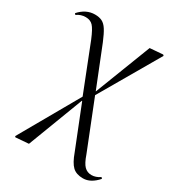

<svg xmlns="http://www.w3.org/2000/svg" viewBox="-184 -632 896 973"><g transform="rotate(30 264.0 -145.0)"><path d="M448 230Q409 230 387 209.5Q365 189 346 136L249 -108H247L124 215L48 221L44 216L240 -128L133 -400Q112 -451 96 -468Q80 -485 53 -485Q24 -485 1 -468L-5 -475Q35 -520 87 -520Q112 -520 129 -511.5Q146 -503 160 -481Q174 -459 191 -418L284 -185H285L411 -511L487 -517L492 -512L291 -166L403 116Q418 160 435 177Q452 194 477 194Q502 194 527 177L533 184Q493 230 448 230Z"/></g></svg>

Font: Literata 72pt Light
Style: Regular
Weight: 300
Designer: Latin by Veronika Burian and Jose Scaglione. Greek by Irene Vlachou. Cyrillic by Vera Evstafieva.
Foundry: TypeTogether
Version: Version 3.002